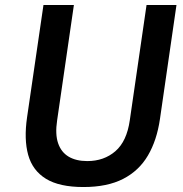

<svg xmlns="http://www.w3.org/2000/svg" viewBox="-20 -743 736 773"><path d="M316 10Q219 10 165 -23.2Q111 -56.5 93.5 -119.2Q76 -182 89 -271L155 -723H277.5L210 -258.5Q201.5 -202.5 214 -166.2Q226.5 -130 256.5 -112.2Q286.5 -94.5 331.5 -94.5Q398.5 -94.5 444.5 -134.2Q490.5 -174 502.5 -258.5L570 -723H690.5L624 -264Q611.5 -178 575.5 -116.8Q539.5 -55.5 475.8 -22.8Q412 10 316 10Z"/></svg>

Font: Public Sans Thin SemiBold
Style: Italic
Weight: 600
Italic angle: -8°
Version: Version 2.001